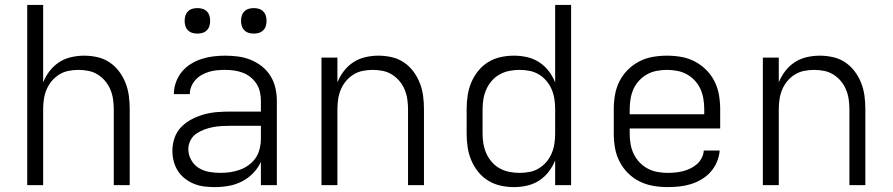

<svg xmlns="http://www.w3.org/2000/svg" viewBox="-20 -755 3640 783"><path d="M91 0V-735H156V-419Q166 -444 182.5 -465.5Q199 -487 221.5 -501.5Q244 -516 270.5 -522Q297 -528 323 -528Q350 -528 377 -522Q404 -516 426.5 -501Q449 -486 465.5 -464Q482 -442 492 -416.5Q502 -391 505.5 -364Q509 -337 509 -310V0H444V-310Q444 -330 441 -350.5Q438 -371 430 -390Q422 -409 409 -424.5Q396 -440 378.5 -451Q361 -462 340.5 -466Q320 -470 300 -470Q280 -470 259.5 -466Q239 -462 221.5 -451Q204 -440 191 -424.5Q178 -409 170 -390Q162 -371 159 -350.5Q156 -330 156 -310V0Z M856 8Q835 8 813.5 5.5Q792 3 772 -5Q752 -13 734.5 -26.5Q717 -40 705.5 -58Q694 -76 688.5 -97Q683 -118 683 -140Q683 -167 692 -193Q701 -219 720 -238Q739 -257 763.5 -269.5Q788 -282 814 -289Q840 -296 867 -298Q894 -300 921 -300H1044V-344Q1044 -362 1040 -380Q1036 -398 1026 -413.5Q1016 -429 1001.5 -440.5Q987 -452 970 -458.5Q953 -465 934.5 -467.5Q916 -470 898 -470Q882 -470 865.5 -468.5Q849 -467 833.5 -462.5Q818 -458 803.5 -450Q789 -442 778 -430Q767 -418 760.5 -403Q754 -388 754 -371H689Q689 -396 697.5 -419.5Q706 -443 721.5 -462Q737 -481 758 -494Q779 -507 802 -514.5Q825 -522 849.5 -525Q874 -528 898 -528Q925 -528 951.5 -524.5Q978 -521 1002.5 -511Q1027 -501 1048 -484.5Q1069 -468 1083 -445.5Q1097 -423 1103 -396.5Q1109 -370 1109 -344V0H1044V-95Q1032 -69 1012 -48.5Q992 -28 966.5 -15Q941 -2 913 3Q885 8 856 8ZM879 -50Q900 -50 920 -53Q940 -56 959 -63Q978 -70 995 -82.5Q1012 -95 1023 -111.5Q1034 -128 1039 -148.5Q1044 -169 1044 -189V-242H921Q902 -242 884 -241Q866 -240 848 -236.5Q830 -233 812.5 -226.5Q795 -220 780 -209.5Q765 -199 756.5 -182Q748 -165 748 -147Q748 -124 759.5 -103Q771 -82 790.5 -70Q810 -58 833 -54Q856 -50 879 -50ZM1015 -618Q1004 -618 994 -621Q984 -624 976.5 -631.5Q969 -639 966 -649Q963 -659 963 -670Q963 -681 966 -691Q969 -701 976.5 -708.5Q984 -716 994 -719Q1004 -722 1015 -722Q1026 -722 1036 -719Q1046 -716 1053.5 -708.5Q1061 -701 1064 -691Q1067 -681 1067 -670Q1067 -659 1064 -649Q1061 -639 1053.5 -631.5Q1046 -624 1036 -621Q1026 -618 1015 -618ZM785 -618Q774 -618 764 -621Q754 -624 746.5 -631.5Q739 -639 736 -649Q733 -659 733 -670Q733 -681 736 -691Q739 -701 746.5 -708.5Q754 -716 764 -719Q774 -722 785 -722Q796 -722 806 -719Q816 -716 823.5 -708.5Q831 -701 834 -691Q837 -681 837 -670Q837 -659 834 -649Q831 -639 823.5 -631.5Q816 -624 806 -621Q796 -618 785 -618Z M1291 0V-520H1356V-419Q1366 -444 1382.5 -465.5Q1399 -487 1421.5 -501.5Q1444 -516 1470.5 -522Q1497 -528 1523 -528Q1550 -528 1577 -522Q1604 -516 1626.5 -501Q1649 -486 1665.5 -464Q1682 -442 1692 -416.5Q1702 -391 1705.5 -364Q1709 -337 1709 -310V0H1644V-310Q1644 -330 1641 -350.5Q1638 -371 1630 -390Q1622 -409 1609 -424.5Q1596 -440 1578.5 -451Q1561 -462 1540.5 -466Q1520 -470 1500 -470Q1480 -470 1459.5 -466Q1439 -462 1421.5 -451Q1404 -440 1391 -424.5Q1378 -409 1370 -390Q1362 -371 1359 -350.5Q1356 -330 1356 -310V0Z M2076 8Q2048 8 2021 2Q1994 -4 1970.5 -18.5Q1947 -33 1929.5 -55Q1912 -77 1901.5 -102.5Q1891 -128 1887 -155Q1883 -182 1883 -210V-310Q1883 -338 1887 -365Q1891 -392 1901.5 -417.5Q1912 -443 1929.5 -465Q1947 -487 1970.5 -501.5Q1994 -516 2021 -522Q2048 -528 2076 -528Q2103 -528 2129.5 -522Q2156 -516 2178.5 -501.5Q2201 -487 2217.5 -465.5Q2234 -444 2244 -419V-735H2309V0H2244V-101Q2234 -76 2217.5 -54.5Q2201 -33 2178.5 -18.5Q2156 -4 2129.5 2Q2103 8 2076 8ZM2099 -50H2100Q2120 -50 2140.5 -54Q2161 -58 2178.5 -69Q2196 -80 2209 -95.5Q2222 -111 2230 -130Q2238 -149 2241 -169.5Q2244 -190 2244 -210V-310Q2244 -330 2241 -350.5Q2238 -371 2230 -390Q2222 -409 2208.5 -425Q2195 -441 2177.5 -451.5Q2160 -462 2140 -466Q2120 -470 2099 -470Q2078 -470 2057.5 -466Q2037 -462 2018.5 -452Q2000 -442 1986 -426Q1972 -410 1963.5 -391Q1955 -372 1951.5 -351.5Q1948 -331 1948 -310V-210Q1948 -189 1951.5 -168.5Q1955 -148 1963.5 -129Q1972 -110 1986 -94Q2000 -78 2018.5 -68Q2037 -58 2057.5 -54Q2078 -50 2099 -50Z M2702 8Q2673 8 2644 3Q2615 -2 2588.5 -15Q2562 -28 2541 -49Q2520 -70 2506.5 -96.5Q2493 -123 2488 -152Q2483 -181 2483 -210V-310Q2483 -339 2488 -368Q2493 -397 2506 -423Q2519 -449 2540 -470Q2561 -491 2587 -504.5Q2613 -518 2642 -523Q2671 -528 2700 -528Q2729 -528 2758 -523Q2787 -518 2813 -504.5Q2839 -491 2860 -470Q2881 -449 2894 -423Q2907 -397 2912 -368Q2917 -339 2917 -310V-231H2548V-210Q2548 -189 2551.5 -168Q2555 -147 2564 -128Q2573 -109 2587.5 -93.5Q2602 -78 2620.5 -68Q2639 -58 2660 -54Q2681 -50 2702 -50Q2718 -50 2734 -51.5Q2750 -53 2765.5 -57Q2781 -61 2795.5 -68Q2810 -75 2822 -85.5Q2834 -96 2841.5 -110.5Q2849 -125 2850 -141H2915Q2913 -117 2903.5 -94.5Q2894 -72 2878 -54Q2862 -36 2841 -23.5Q2820 -11 2797 -4Q2774 3 2750 5.5Q2726 8 2702 8ZM2852 -289V-310Q2852 -331 2848.5 -352Q2845 -373 2836.5 -392Q2828 -411 2813.5 -426.5Q2799 -442 2781 -452Q2763 -462 2742 -466Q2721 -470 2700 -470Q2679 -470 2658 -466Q2637 -462 2619 -452Q2601 -442 2586.5 -426.5Q2572 -411 2563.5 -392Q2555 -373 2551.5 -352Q2548 -331 2548 -310V-289Z M3091 0V-520H3156V-419Q3166 -444 3182.5 -465.5Q3199 -487 3221.5 -501.5Q3244 -516 3270.5 -522Q3297 -528 3323 -528Q3350 -528 3377 -522Q3404 -516 3426.5 -501Q3449 -486 3465.5 -464Q3482 -442 3492 -416.5Q3502 -391 3505.5 -364Q3509 -337 3509 -310V0H3444V-310Q3444 -330 3441 -350.5Q3438 -371 3430 -390Q3422 -409 3409 -424.5Q3396 -440 3378.5 -451Q3361 -462 3340.5 -466Q3320 -470 3300 -470Q3280 -470 3259.5 -466Q3239 -462 3221.5 -451Q3204 -440 3191 -424.5Q3178 -409 3170 -390Q3162 -371 3159 -350.5Q3156 -330 3156 -310V0Z"/></svg>

Font: Iosevka Aile Light
Style: Regular
Weight: 300
Designer: Belleve Invis
Foundry: Belleve Invis
Version: Version 27.3.5; ttfautohint (v1.8.4)